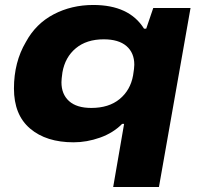

<svg xmlns="http://www.w3.org/2000/svg" viewBox="-20 -560 805 772"><path d="M435.1 191.9 479 -62H471.2Q435.1 -25.4 382.1 -6.6Q329.1 12.2 275.9 12.2Q166 12.2 101.1 -43Q36.1 -98.1 36.1 -204.1Q36.1 -310.1 84 -391.1Q124 -464.8 195.8 -502.4Q267.6 -540 355 -540Q499.5 -540 559.1 -444.8H567.9L596.2 -527.8H746.1L619.1 191.9ZM347.2 -126Q417.5 -126 460.9 -161.6Q504.4 -197.3 515.1 -256.8Q520 -286.6 520 -299.8Q520 -347.7 488.5 -374.8Q457 -401.9 397 -401.9Q328.1 -401.9 284.9 -366Q241.7 -330.1 231 -269Q227.1 -241.2 227.1 -229Q227.1 -181.2 257.6 -153.6Q288.1 -126 347.2 -126Z"/></svg>

Font: Archivo Expanded ExtraBold
Style: Italic
Weight: 800
Width: 7
Italic angle: -10°
Designer: Hector Gatti
Foundry: Omnibus-Type
Version: Version 2.001